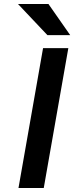

<svg xmlns="http://www.w3.org/2000/svg" viewBox="-20 -941 372 961"><path d="M72.5 0 195.5 -700H322L199 0ZM217.5 -765 70 -921H222.5L331.5 -765Z"/></svg>

Font: Overpass
Style: Bold Italic
Weight: 700
Italic angle: -10°
Designer: Delve Withrington, Dave Bailey, Thomas Jockin
Foundry: Delve Fonts LLC
Version: Version 4.000; ttfautohint (v1.8.3)